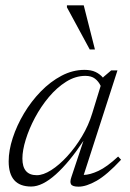

<svg xmlns="http://www.w3.org/2000/svg" viewBox="-20 -690 486 720"><path d="M248 -27 293 -162Q240.5 -82 189.5 -36.2Q138.5 9.5 97 9.5Q12.5 9.5 12.5 -85Q12.5 -126 27.8 -172.8Q43 -219.5 70 -264.8Q97 -310 133 -347Q169 -384 210.8 -406Q252.5 -428 297 -428Q321.5 -428 338 -420.2Q354.5 -412.5 366.5 -398.5L367 -400.5L397 -426H420.5L294 -34Q317.5 -34.5 349.2 -49.2Q381 -64 423 -103L434 -91Q381 -34 342.2 -12Q303.5 10 274.5 10Q252 10 246.5 1.2Q241 -7.5 248 -27ZM64 -95.5Q64 -33 118 -33Q142 -33 172 -52Q202 -71 232.2 -104Q262.5 -137 287.5 -178.8Q312.5 -220.5 326 -265.5L357.5 -368Q349.5 -385 336 -395.2Q322.5 -405.5 300 -405.5Q263 -405.5 228 -383.5Q193 -361.5 163.2 -326Q133.5 -290.5 111.2 -248.8Q89 -207 76.5 -166.5Q64 -126 64 -95.5ZM336 -504.5H316.5L231 -662.5V-670H294Z"/></svg>

Font: Newsreader 16pt Light
Style: Italic
Weight: 300
Italic angle: -17°
Designer: Hugues Gentile
Foundry: Production Type
Version: Version 1.003; ttfautohint (v1.8.3)